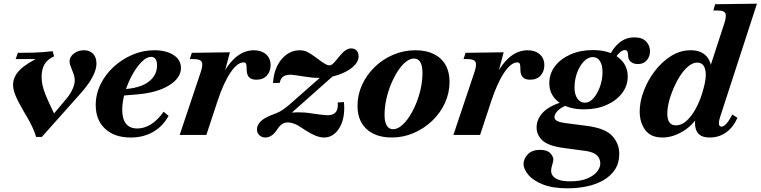

<svg xmlns="http://www.w3.org/2000/svg" viewBox="-20 -733 4132 1043"><path d="M176 11Q171 -8 163 -26.5Q155 -45 142.5 -69Q130 -93 110 -126Q78 -181 64.5 -213.5Q51 -246 51 -272Q51 -316 87.5 -353Q124 -390 205 -427L218 -412H65L77 -446Q126 -446 159 -447Q192 -448 217 -450Q242 -452 266 -455L274 -427Q239 -412 222.5 -384.5Q206 -357 206 -315Q206 -293 211 -269.5Q216 -246 228.5 -215.5Q241 -185 263 -139L285 -94L216 -48L341 -197Q362 -222 374 -248.5Q386 -275 386 -297Q386 -308 383 -320Q380 -332 372 -351Q363 -373 360.5 -382Q358 -391 358 -400Q358 -424 381 -442Q404 -460 436 -460Q467 -460 485.5 -441Q504 -422 504 -388Q504 -366 494 -340Q484 -314 464 -284Q444 -254 413 -220L207 11Z M690 14Q602 14 551 -33.5Q500 -81 500 -162Q500 -221 526 -274.5Q552 -328 597 -369.5Q642 -411 699 -435.5Q756 -460 819 -460Q883 -460 923 -434Q963 -408 963 -364Q963 -309 898 -269Q833 -229 723 -220L613 -211L616 -242L692 -253Q759 -263 796 -296Q833 -329 833 -377Q833 -424 801 -424Q776 -424 749 -396.5Q722 -369 698 -325.5Q674 -282 659 -231.5Q644 -181 644 -136Q644 -87 664.5 -61Q685 -35 726 -35Q764 -35 800 -57.5Q836 -80 869 -126L896 -104Q865 -47 812 -16.5Q759 14 690 14Z M956 0 1070 -340Q1084 -381 1076 -396.5Q1068 -412 1032 -412H1011L1022 -446L1229 -449L1179 -260L1153 -221Q1179 -331 1234.5 -395.5Q1290 -460 1359 -460Q1400 -460 1425 -438Q1450 -416 1450 -379Q1450 -346 1430 -323Q1410 -300 1372 -300Q1346 -300 1333 -313.5Q1320 -327 1320 -355Q1320 -378 1317 -386Q1314 -394 1303 -394Q1269 -394 1231.5 -338Q1194 -282 1161 -182L1101 0Z M1421 14Q1403 14 1389.5 2Q1376 -10 1376 -31Q1376 -51 1393 -70.5Q1410 -90 1455 -108L1481 -118Q1514 -130 1563 -174L1767 -354L1805 -334L1521 -82L1526 -115Q1550 -120 1567 -121.5Q1584 -123 1600 -123Q1617 -123 1636.5 -121.5Q1656 -120 1686 -115L1708 -112Q1727 -110 1739 -108.5Q1751 -107 1760 -107Q1815 -107 1815 -162Q1815 -167 1815 -169.5Q1815 -172 1814 -176L1848 -179Q1849 -171 1849.5 -162.5Q1850 -154 1850 -146Q1850 -76 1819 -31Q1788 14 1740 14Q1719 14 1694 4Q1669 -6 1638 -26L1620 -38Q1595 -55 1576.5 -61.5Q1558 -68 1544 -68Q1512 -68 1490 -36L1481 -23Q1455 14 1421 14ZM1463 -282Q1466 -334 1485.5 -374Q1505 -414 1537 -437Q1569 -460 1608 -460Q1630 -460 1648 -451.5Q1666 -443 1693 -423L1709 -411Q1735 -392 1747.5 -385Q1760 -378 1769 -378Q1778 -378 1786 -384.5Q1794 -391 1808 -408L1827 -431Q1859 -470 1887 -470Q1907 -470 1917.5 -458Q1928 -446 1928 -427Q1928 -397 1897.5 -370Q1867 -343 1818.5 -326.5Q1770 -310 1715 -310Q1693 -310 1676 -311.5Q1659 -313 1634 -317L1615 -320Q1594 -323 1580.5 -325Q1567 -327 1557 -327Q1506 -327 1500 -283Z M2108 14Q2050 14 2008.5 -6.5Q1967 -27 1944.5 -65.5Q1922 -104 1922 -157Q1922 -218 1947 -272.5Q1972 -327 2016 -369.5Q2060 -412 2117 -436Q2174 -460 2237 -460Q2295 -460 2336.5 -439.5Q2378 -419 2400 -381Q2422 -343 2422 -289Q2422 -228 2397 -173.5Q2372 -119 2328 -77Q2284 -35 2227.5 -10.5Q2171 14 2108 14ZM2115 -31Q2137 -31 2159.5 -49Q2182 -67 2202.5 -98Q2223 -129 2239.5 -168.5Q2256 -208 2265.5 -251.5Q2275 -295 2275 -337Q2275 -375 2263.5 -395Q2252 -415 2229 -415Q2207 -415 2184.5 -397Q2162 -379 2141.5 -347.5Q2121 -316 2104.5 -276.5Q2088 -237 2078.5 -193.5Q2069 -150 2069 -108Q2069 -71 2081 -51Q2093 -31 2115 -31Z M2443 0 2557 -340Q2571 -381 2563 -396.5Q2555 -412 2519 -412H2498L2509 -446L2716 -449L2666 -260L2640 -221Q2666 -331 2721.5 -395.5Q2777 -460 2846 -460Q2887 -460 2912 -438Q2937 -416 2937 -379Q2937 -346 2917 -323Q2897 -300 2859 -300Q2833 -300 2820 -313.5Q2807 -327 2807 -355Q2807 -378 2804 -386Q2801 -394 2790 -394Q2756 -394 2718.5 -338Q2681 -282 2648 -182L2588 0Z M3063 290Q2981 290 2928 268.5Q2875 247 2849.5 216Q2824 185 2824 157Q2824 130 2847 105.5Q2870 81 2914 81Q2952 81 2969 99Q2986 117 2986 134Q2986 138 2985 142.5Q2984 147 2981 158Q2974 179 2974 197Q2974 209 2982.5 221.5Q2991 234 3013.5 243Q3036 252 3077 252Q3134 252 3170.5 236.5Q3207 221 3224 198.5Q3241 176 3241 156Q3241 98 3162 87L3043 71Q2959 60 2927 30Q2895 0 2895 -40Q2895 -84 2927 -119.5Q2959 -155 3032 -179L3070 -165Q3032 -153 3012 -133.5Q2992 -114 2992 -97Q2992 -84 3005.5 -76.5Q3019 -69 3047 -65L3170 -49Q3268 -36 3306 5.5Q3344 47 3344 103Q3344 152 3321 187.5Q3298 223 3258 246Q3218 269 3167.5 279.5Q3117 290 3063 290ZM3153 -139Q3067 -139 3015.5 -178Q2964 -217 2964 -281Q2964 -333 2995 -373.5Q3026 -414 3079.5 -437.5Q3133 -461 3201 -461Q3287 -461 3338.5 -421.5Q3390 -382 3390 -317Q3390 -267 3359 -226.5Q3328 -186 3274.5 -162.5Q3221 -139 3153 -139ZM3158 -175Q3182 -175 3203.5 -199Q3225 -223 3239 -261.5Q3253 -300 3253 -342Q3253 -380 3239 -401.5Q3225 -423 3200 -423Q3175 -423 3152 -399.5Q3129 -376 3115 -338Q3101 -300 3101 -257Q3101 -220 3116.5 -197.5Q3132 -175 3158 -175ZM3446 -385Q3421 -385 3406.5 -397.5Q3392 -410 3392 -432Q3392 -446 3388 -453.5Q3384 -461 3374 -461Q3362 -461 3347 -448Q3332 -435 3321 -415L3290 -428Q3310 -473 3345 -501.5Q3380 -530 3426 -530Q3469 -530 3490 -507.5Q3511 -485 3511 -455Q3511 -426 3493.5 -405.5Q3476 -385 3446 -385Z M3579 14Q3515 14 3485 -27Q3455 -68 3455 -127Q3455 -181 3477 -239Q3499 -297 3537 -347Q3575 -397 3625 -428.5Q3675 -460 3732 -460Q3799 -460 3828 -414Q3857 -368 3834 -294H3813L3914 -604Q3926 -640 3921.5 -658Q3917 -676 3876 -676H3855L3865 -710L4092 -713L3894 -104Q3874 -45 3900 -45Q3911 -45 3925.5 -60.5Q3940 -76 3958 -111L3986 -93Q3963 -41 3924 -13.5Q3885 14 3836 14Q3799 14 3781 -0.5Q3763 -15 3758 -39Q3753 -63 3758 -92Q3763 -121 3773 -150L3790 -131Q3753 -59 3694.5 -22.5Q3636 14 3579 14ZM3652 -52Q3683 -52 3710 -77Q3737 -102 3758.5 -141Q3780 -180 3793 -222Q3802 -251 3808 -277.5Q3814 -304 3814 -326Q3814 -358 3802.5 -375.5Q3791 -393 3768 -393Q3744 -393 3720 -373.5Q3696 -354 3675.5 -322.5Q3655 -291 3639 -254Q3623 -217 3614 -180.5Q3605 -144 3605 -116Q3605 -52 3652 -52Z"/></svg>

Font: Baskervville
Style: Bold Italic
Weight: 700
Italic angle: -18°
Version: Version 1.100